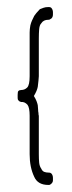

<svg xmlns="http://www.w3.org/2000/svg" viewBox="-20 -455 205 544"><path d="M126 65Q122 69 119 69H117Q87 69 77 46Q64 19 64 -18V-127Q64 -150 58 -158Q50 -167 40 -166Q35 -167 33 -170Q30 -171 30 -179V-186Q30 -195 32 -197Q35 -200 40 -200Q50 -200 57 -207Q64 -214 64 -239V-347Q64 -354 64 -363Q64 -372 66 -383Q68 -391 70.5 -396.5Q73 -402 77 -410Q79 -413 83 -418Q87 -423 93 -429Q98 -431 103.5 -433Q109 -435 117 -435H119Q123 -435 125 -433L126 -432Q130 -427 130 -420V-414Q130 -407 126 -403Q120 -399 119 -399H117Q103 -399 97 -389Q92 -384 91 -372.5Q90 -361 90 -346V-239Q90 -234 89 -226.5Q88 -219 87 -209Q85 -198 76 -183Q81 -175 83.5 -168.5Q86 -162 87 -157Q88 -149 88 -144Q88 -139 89 -135Q89 -129 90 -127V-18Q90 -4 91 6Q92 16 97 23Q100 30 105.5 32Q111 34 117 34H119Q123 34 126 37Q130 42 130 49V56Q130 61 126 65Z"/></svg>

Font: Chathura
Style: Regular
Weight: 400
Designer: Appaji Ambarisha Darbha
Foundry: Aditya Fonts
Version: Version 1.001 2016